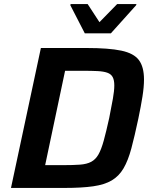

<svg xmlns="http://www.w3.org/2000/svg" viewBox="-20 -924 742 944"><path d="M34 0 181 -688H406Q515 -688 576.5 -675Q638 -662 663 -628.5Q688 -595 688 -533Q688 -497 680.5 -449.5Q673 -402 660 -340Q642 -255 626 -195Q610 -135 587.5 -96.5Q565 -58 529.5 -37Q494 -16 438 -8Q382 0 297 0ZM202 -112H288Q340 -112 373.5 -114.5Q407 -117 428.5 -128.5Q450 -140 464 -164.5Q478 -189 490 -232.5Q502 -276 517 -344Q528 -399 535 -438.5Q542 -478 542 -504Q542 -530 534 -545Q526 -560 507.5 -566.5Q489 -573 459.5 -574.5Q430 -576 386 -576H300ZM397 -760 326 -898 327 -904H411L469 -815L556 -904H651L649 -898L525 -760Z"/></svg>

Font: Saira Thin SemiBold
Style: Italic
Weight: 600
Italic angle: -12°
Version: Version 1.101